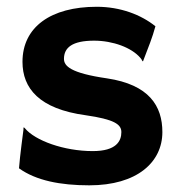

<svg xmlns="http://www.w3.org/2000/svg" viewBox="-20 -540 541 567"><path d="M36.1 -43C86.4 -6.8 158.2 7.3 243.7 7.3C384.8 7.3 459.5 -61 459.5 -149.9C459.5 -227.1 420.4 -290 295.9 -308.6C188 -324.2 168.9 -345.2 168.9 -366.2C168.9 -399.4 193.4 -419.9 257.8 -419.9C313.5 -419.9 368.7 -399.4 394.5 -369.1C394.5 -368.2 398.9 -364.7 398.9 -362.3C400.4 -360.4 400.9 -358.9 401.9 -358.9C402.3 -358.9 402.8 -359.4 403.8 -362.8C418.9 -402.3 429.7 -428.2 439 -462.4C396.5 -496.6 335.4 -520 265.6 -520C129.9 -520 46.4 -460 46.4 -357.4C46.4 -279.3 95.7 -218.3 232.9 -199.7C317.4 -187.5 338.4 -172.9 338.4 -149.9C338.4 -123.5 323.7 -93.8 253.9 -93.8C168.5 -93.8 83.5 -125 53.7 -161.1C49.3 -165.5 49.3 -165 49.3 -157.2C48.3 -148.9 39.1 -82 36.1 -43Z"/></svg>

Font: HammersmithOne
Style: Regular
Weight: 400
Designer: Nicole Fally
Foundry: Nicole Fally
Version: Version 1.003